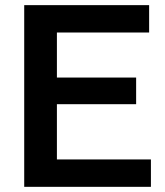

<svg xmlns="http://www.w3.org/2000/svg" viewBox="-20 -723 638 743"><path d="M73.7 0V-703.1H557.1V-597.2H200.2V-422.9H506.8V-319.8H200.2V-106H564V0Z"/></svg>

Font: Schibsted Grotesk SemiBold
Style: Regular
Weight: 600
Designer: Bakken & Baeck AS, Henrik Kongsvoll
Foundry: Schibsted ASA
Version: Version 1.100;gftools[0.9.25]